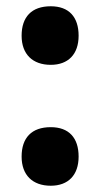

<svg xmlns="http://www.w3.org/2000/svg" viewBox="-20 -581 320 613"><path d="M49 -467C49 -408 84 -374 142 -374C198 -374 231 -408 231 -467C231 -527 200 -561 142 -561C81 -561 49 -527 49 -467ZM49 -81C49 -22 84 12 142 12C198 12 231 -22 231 -81C231 -141 200 -175 142 -175C81 -175 49 -141 49 -81Z"/></svg>

Font: Noto Sans Bengali ExtraCondensed Black
Style: Regular
Weight: 900
Width: 2
Designer: Joana Ranito - Universal Thirst; Jelle Bosma - Monotype Design Team
Foundry: Universal Thirst ehf.
Version: Version 3.000